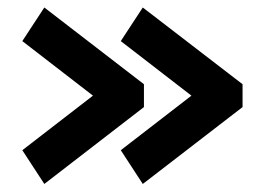

<svg xmlns="http://www.w3.org/2000/svg" viewBox="-20 -540 688 499"><path d="M610.4 -261.7V-321.1L351.1 -520.5L293.9 -433.2L477.5 -291.4L293.9 -149.6L351.1 -61.9ZM354.1 -261.7V-321.1L95.2 -520.5L38 -433.2L221.6 -291.4L38 -149.6L95.2 -61.9Z"/></svg>

Font: Arad-FD-VF Thin
Style: Regular
Weight: 100
Designer: Mohammad Darvishi
Version: Version 1.010;September 21, 2024;FontCreator 15.0.0.2992 64-